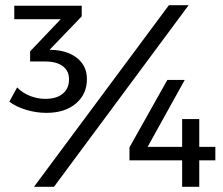

<svg xmlns="http://www.w3.org/2000/svg" viewBox="-20 -720 858 740"><path d="M315 -415Q315 -357 272.5 -321Q230 -285 159 -285Q120 -285 81.5 -296.5Q43 -308 16 -328L46 -383Q68 -361 96.5 -350Q125 -339 155 -339Q198 -339 222 -359Q246 -379 246 -414Q246 -447 222 -465Q198 -483 154 -483H96V-522L214 -646H35V-698H295V-657L171 -528L193 -527Q248 -522 281.5 -492.5Q315 -463 315 -415ZM631 -700H707L188 0H111ZM625 -412H692L549 -154H682V-261H748V-154H810V-102H748V0H682V-102H479V-152Z"/></svg>

Font: Gontserrat
Style: Regular
Weight: 400
Designer: Julieta Ulanovsky
Foundry: Julieta Ulanovsky
Version: Version 6.001